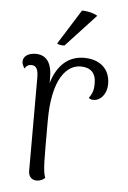

<svg xmlns="http://www.w3.org/2000/svg" viewBox="-52 -751 534 799"><g transform="rotate(5 214.5 -351.5)"><path d="M198 -561 323 -696C310 -705 280 -713 258 -712L167 -567C171 -562 189 -560 198 -561ZM284 -517C220 -517 173 -477 150 -400V-418C151 -483 128 -516 82 -516C50 -516 30 -501 30 -479C30 -470 34 -461 41 -451C48 -466 60 -468 68 -468C88 -468 97 -454 97 -417V-28C97 -5 111 9 131 9C148 9 160 1 166 -5C155 -37 156 -72 156 -244C156 -422 217 -480 273 -480C313 -480 337 -460 337 -415C337 -394 335 -376 318 -353C322 -348 331 -345 343 -346C368 -349 393 -376 393 -417C393 -482 348 -517 284 -517Z"/></g></svg>

Font: Arima Koshi Light
Style: Regular
Weight: 300
Designer: Joana Correia and Natanael Gama
Foundry: NDISCOVER
Version: Version 1.019;PS 001.019;hotconv 1.0.88;makeotf.lib2.5.64775